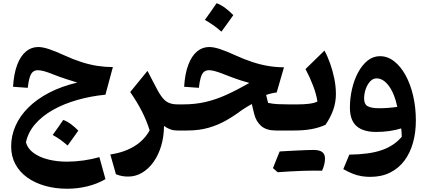

<svg xmlns="http://www.w3.org/2000/svg" viewBox="-20 -800 2614 1177"><path d="M367.9 -64.9Q352.1 -41.9 336.1 -19Q320.1 4 303 27.3Q328.8 41.5 351.5 57.8Q374.2 74.1 394.4 92.2Q411.6 68.8 427.9 46Q444.3 23.3 460.1 0.8Q438.5 -21.3 415.5 -38.5Q392.4 -55.8 367.9 -64.9ZM626.5 298.1 589.3 163.2Q543.4 176.3 491.6 183.7Q439.8 191 390.5 191Q328.5 191 275.1 177.5Q221.6 164 185.5 137.4Q149.3 110.9 139 72.5Q152.2 10.5 195.7 -39.4Q239.1 -89.4 305.1 -126.5Q371.2 -163.6 453.4 -187.1Q535.6 -210.6 626.3 -219.6L672 -388.8Q624.9 -388.8 577.4 -396.1Q529.9 -403.4 479.9 -419.4Q429.8 -435.3 374.3 -460.8Q319 -486.2 280.2 -499Q241.5 -511.8 214.3 -511.8Q171.9 -511.8 138.8 -484.2Q105.7 -456.5 85.3 -402.3Q64.9 -348 59.9 -268.1L150.2 -261.6Q156.6 -320.3 170 -345Q183.4 -369.7 211.8 -369.7Q227.5 -369.7 250.3 -363.6Q273.1 -357.4 308.4 -343Q345.4 -328.3 384.7 -315.6Q424 -303 453.7 -293.9Q356.3 -270.8 280.8 -231.5Q205.4 -192.1 153.7 -140.6Q101.9 -89.1 75.2 -28.6Q48.4 31.9 48.4 97.9Q48.4 158.7 74.4 206.6Q100.3 254.6 147.1 288.1Q193.9 321.6 256.5 339.3Q319.1 357 392 357Q455.5 357 516.1 342.1Q576.7 327.2 626.5 298.1ZM884.1 -365.6 778.3 -235.9Q822.9 -170.8 851.1 -115Q879.3 -59.1 897.3 -1.1Q875.9 38.6 841.3 68.9Q806.7 99.1 759.9 118.9Q713.2 138.7 656.2 146.8L690.7 268.2Q712.1 276.4 729.4 279.4Q746.7 282.4 766 282.4Q811.5 282.4 851.1 258.9Q890.7 235.4 920.9 193.2Q951 151.1 968 94.6Q985 38 985.3 -28.1Q1003.8 -14.5 1023.6 -7.2Q1043.5 0 1069 0H1069.5V-160.1H1069Q1035.6 -160.1 1012.7 -170.6Q989.9 -181 970.2 -208.3Q950.4 -235.6 925.6 -285.5Z M1262.4 -511.8Q1220.5 -511.8 1187.7 -484.4Q1154.9 -457 1134.4 -402.9Q1113.8 -348.9 1108.8 -268.1L1199.1 -261.6Q1203.5 -301.3 1210.8 -325Q1218 -348.7 1230.1 -359.2Q1242.1 -369.7 1260.9 -369.7Q1275.2 -369.7 1296.4 -364.2Q1317.7 -358.7 1351.6 -345.3Q1381.3 -333.4 1406.4 -324.2Q1431.4 -314.9 1456 -307.1Q1480.6 -299.3 1508.7 -291.5Q1433.1 -248.3 1368.4 -219Q1303.7 -189.6 1239.9 -174.9Q1176 -160.1 1103.1 -160.1H1069.3Q1059.6 -160.1 1054.7 -152.1Q1049.9 -144.2 1049.9 -123.7V-36.4Q1049.9 -15.9 1054.7 -8Q1059.6 0 1069.3 0H1128.4Q1200.5 0 1258.8 -16.8Q1317.1 -33.7 1366.6 -61.9Q1416 -90 1460.9 -124Q1476.7 -134.8 1492.9 -144.6Q1509 -154.4 1523.6 -162.4L1538 -102.4Q1549.7 -54.9 1581.4 -27.5Q1613.1 0 1670.6 0H1768.3V-160.1H1746.7Q1711.7 -160.1 1681.8 -161.6Q1652 -163.2 1623.4 -169.3L1611.3 -217.9Q1643.8 -229.4 1676 -233L1720.9 -387.5Q1672.4 -387.5 1624.3 -395.6Q1576.2 -403.6 1526.3 -420.1Q1476.3 -436.7 1422.3 -461.2Q1367 -486.6 1328.5 -499.2Q1289.9 -511.8 1262.4 -511.8ZM1307.8 -780.4Q1290.3 -754.8 1272.5 -729.3Q1254.7 -703.9 1235.8 -677.9Q1264.4 -662.2 1289.6 -644.1Q1314.9 -625.9 1337.3 -605.9Q1356.4 -631.8 1374.5 -657.1Q1392.7 -682.4 1410.3 -707.3Q1386.3 -732 1360.7 -751.1Q1335.1 -770.2 1307.8 -780.4Z M1899.9 246Q1915 246 1925.2 246.1Q1935.3 246.3 1942.2 246.3Q1949 246.3 1954.3 246.5Q1963.4 227 1967.8 207.9Q1972.3 188.8 1972.3 172.4Q1972.3 145.1 1955.4 132.2Q1938.6 119.2 1901 119.2Q1859.4 137.3 1817.8 156Q1776.2 174.6 1735.2 193.2Q1694.1 211.7 1653.3 230.5Q1660.8 236.9 1668.1 243.4Q1675.4 249.9 1682.2 255.8Q1716.5 253.2 1756.4 250.9Q1796.3 248.6 1834.1 247.3Q1872 246 1899.9 246ZM1682.2 255.8Q1718.8 233.4 1755.3 210.9Q1791.8 188.5 1828.2 165.5Q1864.6 142.4 1901 119.2Q1887.9 119.2 1864 120Q1840.1 120.8 1810.7 122.2Q1781.3 123.6 1750.9 125.2Q1720.4 126.7 1694.4 128.5Q1684 153.8 1673.9 179Q1663.7 204.2 1653.3 230.5Q1660.8 236.9 1668.1 243.4Q1675.4 249.9 1682.2 255.8ZM1768.6 0H1783.5Q1841.7 0 1887.9 -8.2Q1934 -16.3 1975.5 -35Q2007 -81.1 2023.1 -127.6Q2039.2 -174.1 2039.2 -223.8Q2039.2 -269.6 2029.4 -318.2Q2019.5 -366.9 2003.5 -411.7Q1987.5 -456.4 1968.9 -489.8L1852.8 -376.6Q1880.7 -324.1 1900.1 -272.8Q1919.5 -221.4 1925.9 -177.4Q1905.4 -167.6 1874 -163.9Q1842.6 -160.1 1806.1 -160.1H1768.6Q1758.8 -160.1 1753.9 -152.1Q1749.1 -144.2 1749.1 -123.7V-36.4Q1749.1 -15.9 1753.9 -8Q1758.8 0 1768.6 0Z M2415.5 -145Q2389.7 -140.8 2360 -138.6Q2330.2 -136.5 2303.4 -136.5Q2257.7 -136.5 2234.9 -148.4Q2212.1 -160.3 2212.1 -195.5Q2212.1 -225.9 2222.1 -254.4Q2232.2 -282.9 2249.4 -301.3Q2266.6 -319.6 2288 -319.6Q2330 -319.6 2364.4 -272.3Q2398.8 -225 2415.5 -145ZM2249.6 284.2Q2319 284.2 2371.3 258Q2423.7 231.9 2458.9 185Q2494 138.1 2511.7 75.3Q2529.3 12.4 2529.3 -61Q2529.3 -141.5 2512.7 -212.8Q2496.1 -284.2 2466.1 -338.8Q2436.1 -393.4 2396 -424.5Q2356 -455.6 2309.2 -455.6Q2267.2 -455.6 2233.2 -428.3Q2199.2 -400.9 2175 -355.4Q2150.8 -310 2137.9 -254Q2125 -197.9 2125 -140.6Q2125 -63 2165.6 -27.1Q2206.2 8.9 2286.2 8.9Q2329.1 8.9 2368 3.1Q2406.9 -2.6 2439.5 -12.8Q2441 1 2441.9 12.9Q2442.8 24.9 2443 38.3Q2395.4 94.6 2319.1 120.7Q2242.8 146.8 2121.5 147.8L2084.5 236.7Q2116.4 254.9 2143.4 265.3Q2170.3 275.7 2196.1 279.9Q2221.9 284.2 2249.6 284.2Z"/></svg>

Font: Pinar-VF
Style: Regular
Weight: 300
Designer: Amin Abedi
Version: Version 3.0